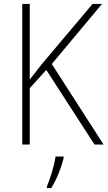

<svg xmlns="http://www.w3.org/2000/svg" viewBox="-20 -734 546 975"><path d="M506 0 243 -409 498 -714H450L193 -409C168 -377 147 -351 131 -330V-714H93V0H131V-286L215 -379L460 0ZM303 69V61H262C257 103 233 180 218 213V221H240C269 176 291 117 303 69Z"/></svg>

Font: Noto Sans Myanmar UI SemiCondensed ExtraLight
Style: Regular
Weight: 200
Width: 4
Designer: Monotype Design Team
Foundry: Monotype Imaging Inc.
Version: Version 2.103